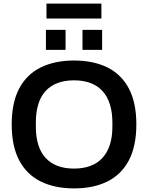

<svg xmlns="http://www.w3.org/2000/svg" viewBox="-20 -1034 822 1066"><path d="M391 12Q284 12 206 -26.5Q128 -65 86.5 -144Q45 -223 45 -343Q45 -464 86.5 -542.5Q128 -621 206 -659.5Q284 -698 391 -698Q499 -698 576.5 -659.5Q654 -621 695.5 -542.5Q737 -464 737 -343Q737 -223 695.5 -144Q654 -65 576.5 -26.5Q499 12 391 12ZM391 -98Q443 -98 482.5 -113Q522 -128 549 -157.5Q576 -187 590 -230.5Q604 -274 604 -331V-353Q604 -411 590 -455Q576 -499 549 -528.5Q522 -558 482.5 -573Q443 -588 391 -588Q339 -588 299.5 -573Q260 -558 233 -528.5Q206 -499 192.5 -455Q179 -411 179 -353V-331Q179 -274 192.5 -230.5Q206 -187 233 -157.5Q260 -128 299.5 -113Q339 -98 391 -98ZM235 -757V-868H344V-757ZM438 -757V-868H547V-757ZM238 -931V-1014H543V-931Z"/></svg>

Font: Archivo SemiBold
Style: Regular
Weight: 600
Designer: Hector Gatti
Foundry: Omnibus-Type
Version: Version 2.001